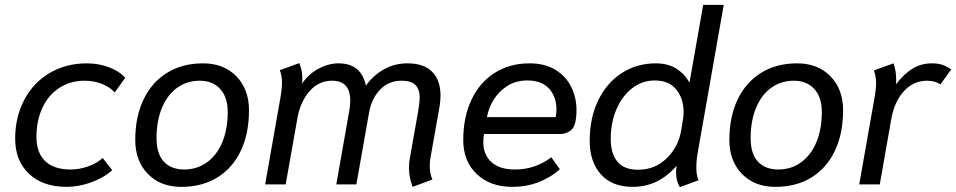

<svg xmlns="http://www.w3.org/2000/svg" viewBox="-20 -754 3909 785"><path d="M42 -187Q42 -275 79 -345.5Q116 -416 183 -455.5Q250 -495 335 -495Q383 -495 425.5 -479Q468 -463 492 -436L449 -376Q431 -397 398 -410.5Q365 -424 326 -424Q268 -424 223 -395Q178 -366 153.5 -313.5Q129 -261 129 -195Q129 -130 164.5 -95.5Q200 -61 269 -61Q303 -61 338.5 -73Q374 -85 400 -108L439 -58Q404 -27 353 -8.5Q302 10 252 10Q155 10 98.5 -43.5Q42 -97 42 -187Z M533 -182Q533 -276 566.5 -346.5Q600 -417 662.5 -456Q725 -495 810 -495Q895 -495 946.5 -442Q998 -389 998 -303Q998 -209 965 -138.5Q932 -68 869.5 -29Q807 10 721 10Q636 10 584.5 -43Q533 -96 533 -182ZM911 -296Q911 -357 880 -390.5Q849 -424 797 -424Q744 -424 704 -395Q664 -366 642 -312.5Q620 -259 620 -190Q620 -125 650 -93Q680 -61 733 -61Q786 -61 826.5 -90.5Q867 -120 889 -173Q911 -226 911 -296Z M1652 -67Q1652 -89 1656 -109L1690 -301Q1696 -339 1696 -353Q1696 -388 1679 -406Q1662 -424 1622 -424Q1569 -424 1534 -387.5Q1499 -351 1489 -294L1437 0H1355L1408 -301Q1412 -321 1412 -342Q1412 -424 1338 -424Q1283 -424 1245.5 -381Q1208 -338 1196 -271L1148 0H1064L1128 -363Q1133 -396 1133 -415Q1133 -445 1124 -467L1204 -496Q1205 -494 1210.5 -476Q1216 -458 1216 -431Q1216 -419 1215 -412Q1241 -451 1282 -473Q1323 -495 1364 -495Q1457 -495 1476 -404Q1507 -447 1550.5 -471Q1594 -495 1646 -495Q1713 -495 1747 -460.5Q1781 -426 1781 -364Q1781 -340 1777 -317L1740 -109Q1737 -93 1737 -77Q1737 -44 1748 -20L1667 10Q1652 -30 1652 -67Z M1874 -181Q1874 -275 1907.5 -346Q1941 -417 2002.5 -456Q2064 -495 2145 -495Q2209 -495 2252.5 -467.5Q2296 -440 2316.5 -396.5Q2337 -353 2337 -305Q2337 -244 2318 -225Q2299 -206 2267 -206H1959Q1956 -190 1956 -173Q1956 -121 1989.5 -91Q2023 -61 2085 -61Q2169 -61 2234 -111L2269 -62Q2231 -28 2181.5 -9Q2132 10 2075 10Q1984 10 1929 -42.5Q1874 -95 1874 -181ZM2252 -275Q2255 -292 2255 -307Q2255 -359 2224.5 -392Q2194 -425 2136 -425Q2090 -425 2055 -403Q2020 -381 1998.5 -346.5Q1977 -312 1971 -275Z M2744 -51Q2744 -58 2746 -76Q2672 10 2567 10Q2482 10 2436.5 -41.5Q2391 -93 2391 -178Q2391 -272 2426 -344Q2461 -416 2522.5 -455.5Q2584 -495 2661 -495Q2711 -495 2745 -473.5Q2779 -452 2799 -416L2855 -734H2939L2832 -126Q2827 -97 2827 -69Q2827 -38 2836 -17L2760 11Q2753 2 2748.5 -14.5Q2744 -31 2744 -51ZM2765 -221 2772 -263Q2775 -280 2775 -295Q2775 -351 2745 -388Q2715 -425 2657 -425Q2606 -425 2565 -393.5Q2524 -362 2500.5 -307.5Q2477 -253 2477 -185Q2477 -127 2504 -93.5Q2531 -60 2589 -60Q2658 -60 2706 -107Q2754 -154 2765 -221Z M2962 -182Q2962 -276 2995.5 -346.5Q3029 -417 3091.5 -456Q3154 -495 3239 -495Q3324 -495 3375.5 -442Q3427 -389 3427 -303Q3427 -209 3394 -138.5Q3361 -68 3298.5 -29Q3236 10 3150 10Q3065 10 3013.5 -43Q2962 -96 2962 -182ZM3340 -296Q3340 -357 3309 -390.5Q3278 -424 3226 -424Q3173 -424 3133 -395Q3093 -366 3071 -312.5Q3049 -259 3049 -190Q3049 -125 3079 -93Q3109 -61 3162 -61Q3215 -61 3255.5 -90.5Q3296 -120 3318 -173Q3340 -226 3340 -296Z M3557 -363Q3562 -393 3562 -413Q3562 -441 3553 -466L3633 -495Q3644 -466 3644 -428Q3644 -415 3643 -409Q3676 -452 3711 -473.5Q3746 -495 3790 -495Q3814 -495 3831.5 -489.5Q3849 -484 3869 -470L3825 -409Q3802 -424 3771 -424Q3714 -424 3675 -380.5Q3636 -337 3624 -267L3577 0H3493Z"/></svg>

Font: Niramit
Style: Italic
Weight: 400
Italic angle: -10°
Version: Version 1.000; ttfautohint (v1.6)